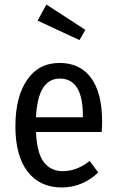

<svg xmlns="http://www.w3.org/2000/svg" viewBox="-20 -816 514 848"><path d="M357 -684 331 -639 146 -725 185 -796ZM431 -279Q431 -257 429 -233H139Q143 -140 173.5 -100Q204 -60 257 -60Q319 -60 376 -105L414 -54Q343 12 253 12Q156 12 102 -58Q48 -128 48 -258Q48 -388 99.5 -463Q151 -538 243 -538Q334 -538 382.5 -471.5Q431 -405 431 -279ZM346 -298V-305Q346 -469 244 -469Q147 -469 139 -298Z"/></svg>

Font: Fira Sans Condensed
Style: Regular
Weight: 400
Width: 3
Designer: Carrois Corporate & Edenspiekermann AG
Foundry: Carrois Corporate GbR & Edenspiekermann AG
Version: Version 4.202;PS 004.202;hotconv 1.0.88;makeotf.lib2.5.64775